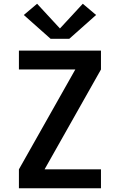

<svg xmlns="http://www.w3.org/2000/svg" viewBox="-20 -1005 640 1025"><path d="M81 0V-101L382 -634H81V-735H519V-634L218 -101H519V0ZM250 -798 107 -925 178 -985 300 -853 422 -985 493 -925 350 -798Z"/></svg>

Font: Iosevka SS04 Extended
Style: Bold
Weight: 700
Width: 7
Monospace: yes
Designer: Belleve Invis
Foundry: Belleve Invis
Version: Version 19.0.0; ttfautohint (v1.8.4)